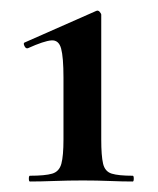

<svg xmlns="http://www.w3.org/2000/svg" viewBox="-20 -750 302 366"><path d="M37 -404Q35 -404 35 -409.5Q35 -415 37 -415Q66 -415 79.5 -419Q93 -423 97 -438Q101 -453 101 -484V-602Q101 -641 96.5 -657.5Q92 -674 78 -673Q64 -672 33 -658Q29 -657 26.5 -662.5Q24 -668 27 -669L163 -729Q167 -731 170 -727.5Q173 -724 173 -722V-484Q173 -453 176.5 -438Q180 -423 193 -419Q206 -415 233 -415Q235 -415 235 -409.5Q235 -404 233 -404Q213 -404 189 -405Q165 -406 138 -406Q110 -406 83.5 -405Q57 -404 37 -404Z"/></svg>

Font: Cormorant Light
Style: Bold
Weight: 700
Version: Version 4.000